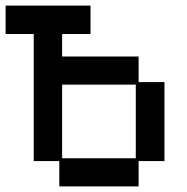

<svg xmlns="http://www.w3.org/2000/svg" viewBox="-60 -651 665 683"><path d="M151 12V-78H60V-530H-40V-631H262V-530H161V-450H433V-359H525V-78H433V12ZM161 -88H423V-350H161Z"/></svg>

Font: Pixelify Sans
Style: Regular
Weight: 400
Designer: Stefie Justprince
Foundry: Typecalism Foundryline
Version: Version 1.000;February 13, 2025;FontCreator 15.0.0.3015 64-b